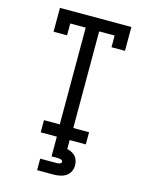

<svg xmlns="http://www.w3.org/2000/svg" viewBox="-138 -821 876 1127"><g transform="rotate(15 300.0 -257.5)"><path d="M163 0V-74H259V-662H165V-590H83V-735H517V-590H435V-661H341V-74H437V0ZM200 220V150H300Q305 150 309.5 149.5Q314 149 318 147.5Q322 146 325.5 143Q329 140 329 135Q329 131 325.5 127.5Q322 124 318 122.5Q314 121 309.5 120.5Q305 120 300 120H261V0H339V54Q353 57 366.5 64Q380 71 389.5 81.5Q399 92 403.5 106.5Q408 121 408 135Q408 155 399.5 173Q391 191 374.5 201.5Q358 212 338.5 216Q319 220 300 220Z"/></g></svg>

Font: Iosevka Slab Extended
Style: Regular
Weight: 400
Width: 7
Monospace: yes
Designer: Belleve Invis
Foundry: Belleve Invis
Version: Version 11.1.1; ttfautohint (v1.8.3)